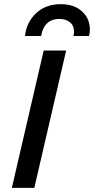

<svg xmlns="http://www.w3.org/2000/svg" viewBox="-20 -903 452 923"><path d="M100 -730Q108 -798 154.5 -840.5Q201 -883 272 -883Q336 -883 374 -848.5Q412 -814 412 -761Q412 -745 408 -730H333Q336 -740 336 -749Q336 -780 316 -796Q296 -812 266 -812Q227 -812 205 -789.5Q183 -767 178 -730ZM298 -660 145 0H37L190 -660Z"/></svg>

Font: Elaine Sans Medium
Style: Italic
Weight: 500
Italic angle: -13°
Designer: Wei Huang
Foundry: Wei Huang
Version: Version 2.001;December 24, 2019;FontCreator 12.0.0.2547 64-b